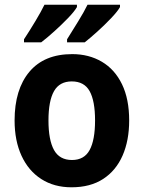

<svg xmlns="http://www.w3.org/2000/svg" viewBox="-20 -786 611 816"><path d="M529 -274Q529 -189 501 -125Q473 -61 418.5 -25.5Q364 10 284 10Q210 10 155.5 -25Q101 -60 71.5 -124Q42 -188 42 -274Q42 -406 105 -481Q168 -556 287 -556Q358 -556 413 -523.5Q468 -491 498.5 -428Q529 -365 529 -274ZM186 -274Q186 -191 209.5 -148.5Q233 -106 286 -106Q338 -106 361 -148.5Q384 -191 384 -274Q384 -357 361 -398.5Q338 -440 285 -440Q233 -440 209.5 -398.5Q186 -357 186 -274ZM490 -756Q480 -738 453 -709.5Q426 -681 394.5 -652.5Q363 -624 340 -606H265V-619Q287 -654 312.5 -695.5Q338 -737 352 -766H490ZM307 -756Q296 -737 269.5 -709.5Q243 -682 211.5 -653.5Q180 -625 155 -606H82V-619Q105 -654 130 -695.5Q155 -737 169 -766H307Z"/></svg>

Font: Noto Sans Ethiopic SemiCondensed
Style: Bold
Weight: 700
Width: 4
Designer: Monotype Design Team
Foundry: Monotype Imaging Inc.
Version: Version 2.102; ttfautohint (v1.8.4.7-5d5b)